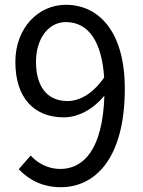

<svg xmlns="http://www.w3.org/2000/svg" viewBox="-20 -767 595 800"><path d="M261 -346C174 -346 130 -410 130 -509C130 -609 184 -675 254 -675C348 -675 404 -595 414 -444C365 -374 310 -346 261 -346ZM58 -62C99 -19 155 13 234 13C372 13 500 -101 500 -398C500 -631 395 -747 254 -747C140 -747 44 -651 44 -509C44 -357 124 -278 246 -278C308 -278 371 -314 415 -369C408 -141 326 -63 231 -63C184 -63 139 -84 108 -119Z"/></svg>

Font: Noto Sans CJK SC Regular
Style: Regular
Weight: 400
Designer: Ryoko NISHIZUKA (kana & ideographs); Paul D. Hunt (Latin, Greek & Cyrillic); Wenlong ZHANG (bopomofo); Sandoll Communica
Foundry: Adobe Systems Incorporated
Version: Version 1.004;PS 1.004;hotconv 1.0.82;makeotf.lib2.5.63406